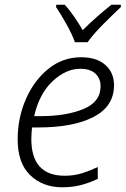

<svg xmlns="http://www.w3.org/2000/svg" viewBox="-20 -785 535 815"><path d="M244 10Q290 10 327.5 -0.5Q365 -11 395 -26V-76Q364 -61 329.5 -50Q295 -39 255 -39Q113 -39 113 -195Q113 -208 114 -221Q115 -234 116 -244H142Q292 -244 378 -289Q464 -334 464 -423Q464 -477 427 -509.5Q390 -542 325 -542Q246 -542 185 -492.5Q124 -443 89.5 -363.5Q55 -284 55 -193Q55 -92 108.5 -41Q162 10 244 10ZM125 -292Q147 -388 203.5 -440.5Q260 -493 320 -493Q364 -493 385.5 -472Q407 -451 407 -419Q407 -352 333.5 -322Q260 -292 152 -292ZM298 -606H352Q375 -639 419.5 -683.5Q464 -728 493 -755V-765H453Q424 -742 391.5 -713.5Q359 -685 331 -657Q315 -685 295 -714Q275 -743 255 -765H219L218 -755Q238 -725 262 -682.5Q286 -640 298 -606Z"/></svg>

Font: Noto Sans UI Light
Style: Italic
Weight: 300
Italic angle: -12°
Designer: Monotype Design Team
Foundry: Monotype Imaging Inc.
Version: Version 1.901